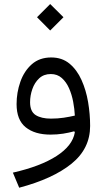

<svg xmlns="http://www.w3.org/2000/svg" viewBox="-20 -649 507 932"><path d="M159.7 -565.4 223.6 -629.4 288.1 -565.4 223.6 -501ZM343.3 -6.8 340.3 -11.7Q315.9 -4.9 286.6 -0.2Q257.3 4.4 225.1 4.4Q148.9 4.4 104.7 -31.2Q60.5 -66.9 60.5 -143.6Q60.5 -200.2 78.9 -252.2Q97.2 -304.2 134.5 -337.2Q171.9 -370.1 228.5 -370.1Q281.2 -370.1 317.4 -340.1Q353.5 -310.1 375.7 -260.7Q397.9 -211.4 407.7 -153.1Q417.5 -94.7 417.5 -37.6Q417.5 72.8 327.1 145.8Q236.8 218.8 73.2 262.2L42.5 189Q176.3 158.7 254.4 108.4Q332.5 58.1 343.3 -6.8ZM343.3 -87.9Q341.8 -119.6 335.2 -154.8Q328.6 -189.9 315.2 -220.5Q301.8 -251 280 -270.3Q258.3 -289.6 226.6 -289.6Q192.4 -289.6 170.2 -268.8Q147.9 -248 137 -216.6Q126 -185.1 126 -152.8Q126 -107.4 153.3 -90.3Q180.7 -73.2 227.1 -73.2Q260.3 -73.2 289.3 -77.6Q318.4 -82 343.3 -87.9Z"/></svg>

Font: Estedad-FD Regular
Style: FD-Regular
Weight: 400
Designer: Amin Abedi
Version: Version 7.3